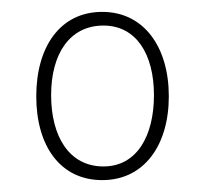

<svg xmlns="http://www.w3.org/2000/svg" viewBox="-20 -744 343 323"><path d="M152 -441C222 -441 264 -499 264 -582C264 -665 222 -724 152 -724C81 -724 41 -665 41 -582C41 -499 81 -441 152 -441ZM154 -464C96 -464 66 -515 66 -584C66 -653 97 -701 154 -701C209 -701 239 -653 239 -584C239 -515 210 -464 154 -464Z"/></svg>

Font: Noto Serif Sinhala ExtraCondensed Thin
Style: Regular
Weight: 100
Width: 2
Designer: Jelle Bosma - Monotype Design Team
Foundry: Monotype Imaging Inc.
Version: Version 2.007